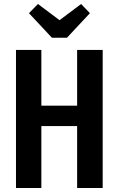

<svg xmlns="http://www.w3.org/2000/svg" viewBox="-20 -941 593 961"><path d="M366 -310H187V0H60V-691H187V-412H366V-691H494V0H366ZM430 -875 315 -752H240L125 -875L170 -921L278 -840L386 -921Z"/></svg>

Font: Fira Sans Compressed Medium
Style: Regular
Weight: 500
Width: 1
Designer: bBox Type GmbH & Carrois Corporate GbR & Edenspiekermann AG
Foundry: bBox Type GmbH & Carrois Corporate GbR & Edenspiekermann AG
Version: Version 4.301